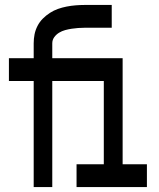

<svg xmlns="http://www.w3.org/2000/svg" viewBox="-20 -755 640 775"><path d="M116 0V-428H16V-520H116V-580Q116 -599 119.5 -616.5Q123 -634 131.5 -650.5Q140 -667 153 -680Q166 -693 181.5 -703Q197 -713 214 -719Q231 -725 249 -728.5Q267 -732 285.5 -733.5Q304 -735 322 -735H431V-643H322Q309 -643 295.5 -642Q282 -641 269 -639Q256 -637 243 -633.5Q230 -630 218.5 -623Q207 -616 199 -605Q191 -594 191 -580V-520H475V-92H573V0H289V-92H399V-428H191V0Z"/></svg>

Font: Iosevka Custom SmBdEx
Style: Regular
Weight: 600
Width: 7
Monospace: yes
Designer: Belleve Invis
Foundry: Belleve Invis
Version: Version 11.2.4; ttfautohint (v1.8.4)